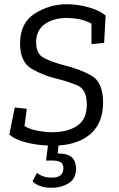

<svg xmlns="http://www.w3.org/2000/svg" viewBox="-20 -680 563 909"><path d="M468 -194Q468 -102 413 -50Q358 2 257 9L253 47H261Q340 47 340 119Q340 166 305 187.5Q270 209 224 209Q166 209 134 179L155 138Q182 161 225 161Q280 161 280 117Q280 94 265.5 87Q251 80 227 80H198L207 9Q151 7 100.5 -6.5Q50 -20 24 -43L50 -171L107 -165L96 -83Q124 -67 160.5 -60.5Q197 -54 228 -54Q300 -54 345.5 -84.5Q391 -115 391 -185Q391 -256 347.5 -275Q304 -294 247 -308Q186 -322 130.5 -354Q75 -386 75 -474Q75 -572 145 -616Q215 -660 296 -660Q348 -660 401 -645Q454 -630 480 -606L473 -477L413 -471V-568Q384 -584 353.5 -589.5Q323 -595 299 -595Q231 -595 191 -565Q151 -535 151 -480Q151 -424 189 -405Q227 -386 280 -372Q355 -354 411.5 -323Q468 -292 468 -194Z"/></svg>

Font: Zilla Slab Regular
Style: Italic
Weight: 400
Italic angle: -6°
Designer: Typotheque.com
Foundry: Typotheque type foundry
Version: Version 1.1; 2017; ttfautohint (v1.6)